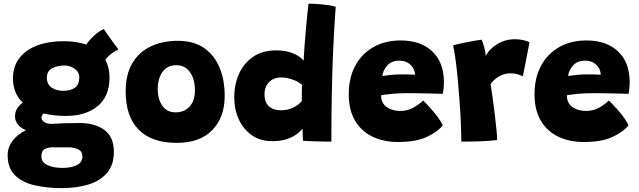

<svg xmlns="http://www.w3.org/2000/svg" viewBox="-20 -746 3380 1016"><path d="M329.5 -132.5Q295 -132.5 265.2 -136Q235.5 -139.5 211 -145.5Q199.5 -135.5 199.5 -124Q199.5 -111 213.2 -100.8Q227 -90.5 253 -90.5H253.5Q284 -92.5 318 -93.8Q352 -95 402 -95Q481.5 -95 532 -58.8Q582.5 -22.5 582.5 57.5Q582.5 127.5 545.8 169.8Q509 212 446.5 230.8Q384 249.5 307.5 249.5Q228.5 249.5 163.2 234.5Q98 219.5 59.2 181.5Q20.5 143.5 20.5 74Q20.5 34.5 45.8 0.2Q71 -34 117 -57Q85.5 -71.5 72.5 -90Q59.5 -108.5 59.5 -129.5Q59.5 -156 72.2 -174.2Q85 -192.5 100.5 -202.5Q72.5 -229.5 60.5 -262.5Q48.5 -295.5 48.5 -330Q48.5 -395 83 -439.2Q117.5 -483.5 178 -505.8Q238.5 -528 315.5 -528Q385.5 -528 436.5 -510Q452.5 -534.5 478.5 -558Q504.5 -581.5 529 -592.5Q537 -581 551.2 -560.5Q565.5 -540 580.8 -519Q596 -498 606.5 -484.5Q588.5 -476 569.5 -462Q550.5 -448 537.5 -429Q559.5 -389.5 559.5 -336.5Q559.5 -235 496.2 -183.8Q433 -132.5 329.5 -132.5ZM314.5 -265.5Q354.5 -265.5 377 -282.5Q399.5 -299.5 399.5 -336Q399.5 -365 375.2 -382.2Q351 -399.5 321 -399.5Q286.5 -399.5 257.2 -385.2Q228 -371 228 -334.5Q228 -299.5 253.2 -282.5Q278.5 -265.5 314.5 -265.5ZM311.5 142.5Q357 142.5 386.5 127.8Q416 113 416 82.5Q416 55 393.5 44.2Q371 33.5 343.5 33.5H259.5Q233.5 33.5 216.2 43Q199 52.5 199 82.5Q199 111.5 229.8 127Q260.5 142.5 311.5 142.5Z M915.5 10Q782.5 10 713.8 -59.8Q645 -129.5 645 -262.5Q645 -352 680.2 -411.5Q715.5 -471 778 -500.5Q840.5 -530 922 -530Q1004 -530 1058.8 -492.8Q1113.5 -455.5 1141.2 -389.8Q1169 -324 1169 -238.5Q1169 -125.5 1103.5 -57.8Q1038 10 915.5 10ZM909.5 -151.5Q955.5 -151.5 983.5 -182.5Q1011.5 -213.5 1011.5 -268Q1011.5 -327 985.5 -364Q959.5 -401 913 -401Q877.5 -401 855.8 -382.5Q834 -364 824.2 -335.2Q814.5 -306.5 814.5 -276.5Q814.5 -222.5 838.5 -187Q862.5 -151.5 909.5 -151.5Z M1583.5 -1.5Q1582.5 -11.5 1581.8 -31.8Q1581 -52 1581 -65Q1572 -53 1552 -37.5Q1532 -22 1499.5 -10.5Q1467 1 1420 1Q1358 1 1313 -30.2Q1268 -61.5 1243.8 -114.2Q1219.5 -167 1219.5 -231.5Q1219.5 -297 1244 -353.5Q1268.5 -410 1318.2 -444.8Q1368 -479.5 1443 -479.5Q1495 -479.5 1534 -462.2Q1573 -445 1586.5 -424.5Q1588.5 -461.5 1592 -509.2Q1595.5 -557 1599.8 -603.2Q1604 -649.5 1607.5 -683.2Q1611 -717 1612.5 -726.5Q1644 -726.5 1684.5 -722.8Q1725 -719 1756.5 -710.5Q1748 -596 1743 -482.8Q1738 -369.5 1735.8 -249.8Q1733.5 -130 1733.5 3.5Q1721 3.5 1692 3Q1663 2.5 1632.2 1.5Q1601.5 0.5 1583.5 -1.5ZM1467.5 -162.5Q1501.5 -162.5 1530.5 -176Q1559.5 -189.5 1577 -211.5Q1577 -230.5 1577.2 -257Q1577.5 -283.5 1578 -297Q1562 -312.5 1530.2 -324.2Q1498.5 -336 1468.5 -336Q1427.5 -336 1403.5 -311Q1379.5 -286 1379.5 -247.5Q1379.5 -206 1402.2 -184.2Q1425 -162.5 1467.5 -162.5Z M2323 -82.5Q2293 -46 2235.5 -20.2Q2178 5.5 2086 5.5Q2010 5.5 1951.2 -22.8Q1892.5 -51 1859 -107.2Q1825.5 -163.5 1825.5 -247.5Q1825.5 -333.5 1859.5 -397.2Q1893.5 -461 1955.5 -496.5Q2017.5 -532 2100.5 -532Q2205 -532 2266.2 -475.2Q2327.5 -418.5 2329 -316.5Q2329.5 -282 2323 -249.5Q2315.5 -250 2289.5 -250.5Q2263.5 -251 2231.5 -251.8Q2199.5 -252.5 2172.2 -252.8Q2145 -253 2134 -253Q2093 -253 2056.2 -249.5Q2019.5 -246 1996.5 -242Q1996.5 -225.5 2001 -213Q2009.5 -187 2036.5 -173Q2063.5 -159 2097.5 -159Q2134.5 -159 2163.5 -174.2Q2192.5 -189.5 2219 -214Q2222 -211.5 2235.2 -198Q2248.5 -184.5 2266 -164.5Q2283.5 -144.5 2299.2 -122.8Q2315 -101 2323 -82.5ZM2003.5 -344Q2022 -347 2049.8 -349.8Q2077.5 -352.5 2114.5 -352.5Q2134.5 -352.5 2151.8 -351.8Q2169 -351 2176 -350.5Q2176 -359 2173 -369.5Q2167 -391.5 2146.5 -408.2Q2126 -425 2094 -425Q2051 -425 2028.2 -398.2Q2005.5 -371.5 2003.5 -344Z M2550.5 -449.5Q2560.5 -471 2582.8 -491.5Q2605 -512 2636.2 -525.2Q2667.5 -538.5 2704.5 -538.5Q2727.5 -538.5 2749.8 -533.5Q2772 -528.5 2782 -521.5L2747 -343Q2736.5 -347.5 2719.5 -352.8Q2702.5 -358 2682 -358Q2650 -358 2623 -343Q2596 -328 2576 -302Q2580.5 -274 2586.5 -231.2Q2592.5 -188.5 2598 -142.8Q2603.5 -97 2607.2 -59.5Q2611 -22 2611 -5Q2571 0 2519.8 1.8Q2468.5 3.5 2421 3.5Q2421 -37 2418.8 -91.2Q2416.5 -145.5 2412.2 -205Q2408 -264.5 2402.8 -322Q2397.5 -379.5 2391 -427.8Q2384.5 -476 2377.5 -506Q2404.5 -513.5 2437.2 -520.2Q2470 -527 2496 -531.2Q2522 -535.5 2529 -536Q2535 -522.5 2542.5 -495.2Q2550 -468 2550.5 -449.5Z M3306 -82.5Q3276 -46 3218.5 -20.2Q3161 5.5 3069 5.5Q2993 5.5 2934.2 -22.8Q2875.5 -51 2842 -107.2Q2808.5 -163.5 2808.5 -247.5Q2808.5 -333.5 2842.5 -397.2Q2876.5 -461 2938.5 -496.5Q3000.5 -532 3083.5 -532Q3188 -532 3249.2 -475.2Q3310.5 -418.5 3312 -316.5Q3312.5 -282 3306 -249.5Q3298.5 -250 3272.5 -250.5Q3246.5 -251 3214.5 -251.8Q3182.5 -252.5 3155.2 -252.8Q3128 -253 3117 -253Q3076 -253 3039.2 -249.5Q3002.5 -246 2979.5 -242Q2979.5 -225.5 2984 -213Q2992.5 -187 3019.5 -173Q3046.5 -159 3080.5 -159Q3117.5 -159 3146.5 -174.2Q3175.5 -189.5 3202 -214Q3205 -211.5 3218.2 -198Q3231.5 -184.5 3249 -164.5Q3266.5 -144.5 3282.2 -122.8Q3298 -101 3306 -82.5ZM2986.5 -344Q3005 -347 3032.8 -349.8Q3060.5 -352.5 3097.5 -352.5Q3117.5 -352.5 3134.8 -351.8Q3152 -351 3159 -350.5Q3159 -359 3156 -369.5Q3150 -391.5 3129.5 -408.2Q3109 -425 3077 -425Q3034 -425 3011.2 -398.2Q2988.5 -371.5 2986.5 -344Z"/></svg>

Font: Grandstander ExtraBold
Style: Regular
Weight: 800
Designer: Tyler Finck
Foundry: Etcetera Type Co
Version: Version 1.200; ttfautohint (v1.8.3)